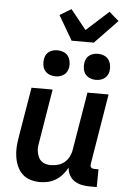

<svg xmlns="http://www.w3.org/2000/svg" viewBox="-64 -1033 728 1087"><g transform="rotate(5 300.0 -489.5)"><path d="M206 8Q177 8 150.5 0Q124 -8 105 -26Q86 -44 75 -68.5Q64 -93 59.5 -120.5Q55 -148 56.5 -176Q58 -204 63 -233L111 -520H231L181 -217Q178 -202 177 -187Q176 -172 179 -158Q182 -144 187.5 -131.5Q193 -119 203.5 -110Q214 -101 228 -97Q242 -93 257 -93Q277 -93 297.5 -98.5Q318 -104 334.5 -117.5Q351 -131 361 -150.5Q371 -170 374 -190L429 -520H549L483 -120Q482 -115 482.5 -109.5Q483 -104 486.5 -100Q490 -96 495 -94.5Q500 -93 506 -93H529L528 8H489Q465 8 442.5 3.5Q420 -1 401.5 -13Q383 -25 372 -44.5Q361 -64 360 -88Q349 -67 332.5 -48Q316 -29 295.5 -16Q275 -3 251.5 2.5Q228 8 206 8ZM469 -596Q452 -596 436 -602.5Q420 -609 410 -622Q400 -635 397 -652.5Q394 -670 397 -688Q399 -700 405 -711.5Q411 -723 422 -730.5Q433 -738 445 -741Q457 -744 470 -744Q487 -744 503.5 -737.5Q520 -731 529.5 -718Q539 -705 542.5 -687.5Q546 -670 543 -652Q541 -640 534.5 -628.5Q528 -617 517 -609.5Q506 -602 494 -599Q482 -596 469 -596ZM239 -596Q222 -596 206 -602.5Q190 -609 180 -622Q170 -635 167 -652.5Q164 -670 167 -688Q169 -700 175 -711.5Q181 -723 192 -730.5Q203 -738 215 -741Q227 -744 240 -744Q257 -744 273.5 -737.5Q290 -731 299.5 -718Q309 -705 312.5 -687.5Q316 -670 313 -652Q311 -640 304.5 -628.5Q298 -617 287 -609.5Q276 -602 264 -599Q252 -596 239 -596ZM314 -805 233 -944 298 -983 387 -872 514 -987 541 -963 569 -939 440 -805Z"/></g></svg>

Font: Iosevka Extended
Style: Bold Italic
Weight: 700
Width: 7
Italic angle: -9°
Monospace: yes
Designer: Belleve Invis
Foundry: Belleve Invis
Version: Version 32.5.0; ttfautohint (v1.8.4)